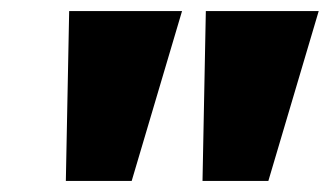

<svg xmlns="http://www.w3.org/2000/svg" viewBox="-20 -725 596 347"><path d="M99 -398 105 -705H309L218 -398ZM346 -398 352 -705H556L465 -398Z"/></svg>

Font: Nunito Sans Black
Style: Italic
Weight: 900
Italic angle: -9°
Designer: Vernon Adams
Foundry: Vernon Adams
Version: Version 3.006; ttfautohint (v1.8.3)